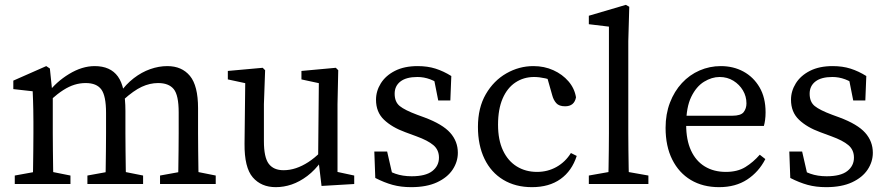

<svg xmlns="http://www.w3.org/2000/svg" viewBox="-20 -760 3665 793"><path d="M371 -487Q436 -487 467 -444Q498 -401 498 -302V-210Q498 -178 498.5 -137.5Q499 -97 499.5 -60Q500 -23 501 0H415Q416 -23 416.5 -60Q417 -97 417.5 -137.5Q418 -178 418 -210V-294Q418 -364 398.5 -390.5Q379 -417 334 -417Q310 -417 287.5 -410Q265 -403 241.5 -388Q218 -373 190 -348H169V-393H220L177 -375Q212 -422 265.5 -454.5Q319 -487 371 -487ZM671 -487Q731 -487 764.5 -446.5Q798 -406 798 -313V-210Q798 -178 798.5 -137.5Q799 -97 799.5 -60Q800 -23 801 0H715Q716 -23 716.5 -60Q717 -97 717.5 -137.5Q718 -178 718 -210V-296Q718 -367 697.5 -392Q677 -417 633 -417Q599 -417 565.5 -401.5Q532 -386 490 -348H466V-383H520L474 -375Q500 -412 532.5 -437Q565 -462 600.5 -474.5Q636 -487 671 -487ZM201 0H115Q116 -23 116.5 -60.5Q117 -98 117.5 -138.5Q118 -179 118 -210V-257Q118 -285 117.5 -305.5Q117 -326 116.5 -344.5Q116 -363 115 -383L35 -392V-427L171 -487L186 -477L198 -361V-210Q198 -179 198.5 -138.5Q199 -98 199.5 -60.5Q200 -23 201 0ZM171 -55 271 -35V0H41V-35L151 -55ZM451 -55H471L571 -35V0H341V-35ZM751 -55H771L871 -35V0H641V-35Z M1443 0 1308 8 1294 -109 1297 -431 1318 -412 1225 -432V-467L1367 -480L1377 -470L1374 -330V-31L1350 -55L1443 -35ZM1070 -330V-177Q1070 -110 1090 -83.5Q1110 -57 1151 -57Q1177 -57 1202.5 -65.5Q1228 -74 1253.5 -90.5Q1279 -107 1304 -132H1325V-81H1274L1309 -96Q1281 -57 1249 -33Q1217 -9 1184.5 2Q1152 13 1119 13Q1059 13 1024 -27.5Q989 -68 990 -167L993 -431L1014 -412L921 -432V-467L1065 -480L1075 -470Z M1678 13Q1636 13 1601.5 3.5Q1567 -6 1530 -25L1526 -134H1579L1606 -16L1557 -39V-73Q1583 -53 1613 -42.5Q1643 -32 1680 -32Q1738 -32 1765.5 -53.5Q1793 -75 1793 -109Q1793 -141 1770 -160.5Q1747 -180 1700 -197L1654 -214Q1599 -234 1566 -265.5Q1533 -297 1533 -348Q1533 -384 1553 -416Q1573 -448 1611.5 -467.5Q1650 -487 1705 -487Q1746 -487 1779 -476.5Q1812 -466 1844 -446L1840 -345H1790L1770 -446L1806 -430V-404Q1782 -423 1756.5 -432.5Q1731 -442 1704 -442Q1658 -442 1634 -423.5Q1610 -405 1610 -373Q1610 -339 1631 -322Q1652 -305 1703 -286L1733 -275Q1808 -247 1839.5 -211.5Q1871 -176 1871 -129Q1871 -92 1849.5 -59.5Q1828 -27 1785 -7Q1742 13 1678 13Z M2186 -442Q2143 -442 2109 -419.5Q2075 -397 2056 -353Q2037 -309 2037 -245Q2037 -182 2057.5 -138.5Q2078 -95 2114.5 -72.5Q2151 -50 2198 -50Q2242 -50 2278.5 -70.5Q2315 -91 2338 -128L2362 -116Q2342 -54 2295 -20.5Q2248 13 2177 13Q2109 13 2058.5 -17.5Q2008 -48 1981 -104Q1954 -160 1954 -236Q1954 -315 1986.5 -371Q2019 -427 2071.5 -457Q2124 -487 2183 -487Q2228 -487 2265.5 -470Q2303 -453 2328 -424Q2353 -395 2359 -358Q2352 -321 2314 -321Q2289 -321 2277.5 -334Q2266 -347 2261 -366L2236 -454L2282 -417Q2257 -431 2232 -436.5Q2207 -442 2186 -442Z M2545 -55 2658 -35V0H2412V-35L2525 -55ZM2412 -695 2565 -740 2579 -732 2575 -590V-210Q2575 -175 2575.5 -140Q2576 -105 2576.5 -70Q2577 -35 2578 0H2492Q2493 -35 2493.5 -70Q2494 -105 2494.5 -140Q2495 -175 2495 -210V-650L2412 -660Z M2957 -487Q3009 -487 3050.5 -464.5Q3092 -442 3117 -399.5Q3142 -357 3142 -296Q3142 -279 3140 -264.5Q3138 -250 3135 -240H2766V-282H3004Q3040 -282 3051.5 -297Q3063 -312 3063 -333Q3063 -362 3048.5 -386.5Q3034 -411 3009 -426.5Q2984 -442 2952 -442Q2920 -442 2888 -422.5Q2856 -403 2835 -360Q2814 -317 2814 -245Q2814 -182 2834 -138.5Q2854 -95 2891 -72.5Q2928 -50 2978 -50Q3026 -50 3058.5 -70Q3091 -90 3118 -121L3141 -103Q3114 -50 3066 -18.5Q3018 13 2950 13Q2883 13 2833.5 -16.5Q2784 -46 2756.5 -101Q2729 -156 2729 -232Q2729 -289 2747 -336Q2765 -383 2796.5 -417Q2828 -451 2869.5 -469Q2911 -487 2957 -487Z M3392 13Q3350 13 3315.5 3.5Q3281 -6 3244 -25L3240 -134H3293L3320 -16L3271 -39V-73Q3297 -53 3327 -42.5Q3357 -32 3394 -32Q3452 -32 3479.5 -53.5Q3507 -75 3507 -109Q3507 -141 3484 -160.5Q3461 -180 3414 -197L3368 -214Q3313 -234 3280 -265.5Q3247 -297 3247 -348Q3247 -384 3267 -416Q3287 -448 3325.5 -467.5Q3364 -487 3419 -487Q3460 -487 3493 -476.5Q3526 -466 3558 -446L3554 -345H3504L3484 -446L3520 -430V-404Q3496 -423 3470.5 -432.5Q3445 -442 3418 -442Q3372 -442 3348 -423.5Q3324 -405 3324 -373Q3324 -339 3345 -322Q3366 -305 3417 -286L3447 -275Q3522 -247 3553.5 -211.5Q3585 -176 3585 -129Q3585 -92 3563.5 -59.5Q3542 -27 3499 -7Q3456 13 3392 13Z"/></svg>

Font: Adobe Variable Font Prototype
Style: Regular
Weight: 389
Designer: Frank Grießhammer
Foundry: Adobe
Version: Version 1.004;hotconv 1.0.113;makeotfexe 2.5.65598